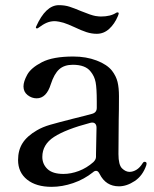

<svg xmlns="http://www.w3.org/2000/svg" viewBox="-20 -710 597 744"><path d="M548 -76 547 -70Q533 -29 502 -8.5Q471 12 441 12Q390 12 366 -36Q360 -48 353 -48Q346 -48 341 -43Q306 -15 263.5 -0.5Q221 14 180 14Q120 14 85 -14Q50 -42 50 -90Q50 -128 67.5 -155.5Q85 -183 123 -205Q145 -218 174.5 -226.5Q204 -235 263 -250Q320 -264 337 -269Q355 -274 355 -292V-317Q355 -368 350.5 -391.5Q346 -415 331 -433Q311 -459 262 -459Q229 -459 209.5 -441.5Q190 -424 177 -384Q160 -329 122 -329Q103 -329 87 -341.5Q71 -354 71 -375Q71 -394 85.5 -420.5Q100 -447 142.5 -469Q185 -491 264 -491Q314 -491 354.5 -475.5Q395 -460 414 -436Q430 -415 435.5 -392.5Q441 -370 441 -337Q441 -282 440 -245L439 -113Q439 -71 453 -57.5Q467 -44 482 -44Q495 -44 508.5 -52Q522 -60 533 -78Q536 -83 540 -83Q548 -83 548 -76ZM342 -82Q352 -92 352 -102V-111L354 -215Q354 -227 347.5 -232Q341 -237 330 -234Q235 -209 189.5 -179.5Q144 -150 144 -102Q144 -74 164 -55Q184 -36 226 -36Q255 -36 285.5 -47.5Q316 -59 342 -82ZM268 -605Q264 -607 245 -615Q226 -623 209 -626Q197 -628 192 -628Q176 -628 161.5 -622Q147 -616 127 -601Q126 -600 123 -600Q119 -600 119 -603L120 -607Q157 -690 208 -690Q231 -690 249.5 -684Q268 -678 294 -667Q333 -651 350 -648Q364 -646 371 -646Q409 -646 431 -661L435 -662Q440 -662 440 -658Q440 -656 437 -648Q424 -617 403 -598Q382 -579 355 -579Q335 -579 315 -585.5Q295 -592 268 -605Z"/></svg>

Font: Shippori Mincho B1 Medium
Style: Regular
Weight: 500
Designer: FONTDASU
Foundry: FONTDASU / Google Inc. / but / Adobe
Version: Version 3.110; ttfautohint (v1.8.3)